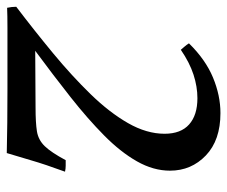

<svg xmlns="http://www.w3.org/2000/svg" viewBox="-97 -598 671 567"><g transform="rotate(90 238.5 -314.5)"><path d="M102 -513Q98 -518 93 -523.5Q88 -529 83 -537Q131 -586 184 -608Q237 -630 289 -630Q369 -630 414 -587Q459 -544 459 -481Q459 -432 431.5 -383.5Q404 -335 355 -286.5Q306 -238 242 -187.5Q178 -137 105 -83L272 -84Q317 -84 342.5 -88Q368 -92 386.5 -111Q405 -130 428 -173Q436 -173 444.5 -173Q453 -173 462 -171Q440 -111 428.5 -71Q417 -31 407 1Q366 0 317 -0.5Q268 -1 219.5 -1Q171 -1 131 -1Q74 -1 36.5 -1Q-1 -1 -22 0Q-25 -14 -25 -27Q46 -81 112.5 -136Q179 -191 233 -246.5Q287 -302 318.5 -357Q350 -412 350 -465Q350 -513 322.5 -537.5Q295 -562 245 -562Q211 -562 175.5 -550.5Q140 -539 102 -513Z"/></g></svg>

Font: Tiro Bangla
Style: Italic
Weight: 400
Italic angle: -11°
Designer: Bangla: John Hudson & Fiona Ross, assisted by Neelakash Kshetrimayum. Latin: John Hudson with Paul Hanslow, assisted by 
Foundry: Tiro Typeworks Ltd.
Version: Version 1.60